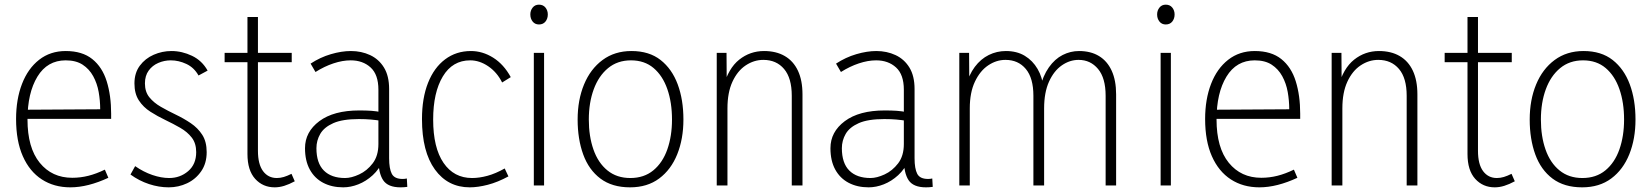

<svg xmlns="http://www.w3.org/2000/svg" viewBox="-20 -796 7083 824"><path d="M282 8Q212 8 159.5 -26Q107 -60 78 -125.5Q49 -191 49 -285Q49 -370 74.5 -436Q100 -502 148 -539.5Q196 -577 262 -577Q333 -577 376 -542.5Q419 -508 438 -447Q457 -386 457 -308V-286H75V-325L410 -327Q410 -364 403.5 -401Q397 -438 380 -469Q363 -500 334.5 -518.5Q306 -537 262 -537Q183 -537 140.5 -467Q98 -397 98 -283Q98 -162 150.5 -97.5Q203 -33 290 -33Q325 -33 359 -41.5Q393 -50 430 -68L445 -33Q402 -13 361 -2.5Q320 8 282 8Z M704 8Q662 8 619.5 -6Q577 -20 540 -47L560 -83Q596 -58 634 -45Q672 -32 706 -32Q753 -32 787.5 -61.5Q822 -91 822 -143Q822 -181 803 -205.5Q784 -230 753.5 -247.5Q723 -265 689.5 -281Q656 -297 625.5 -316.5Q595 -336 576 -365Q557 -394 557 -438Q557 -483 580 -514Q603 -545 639.5 -561Q676 -577 716 -577Q761 -577 804 -556.5Q847 -536 871 -493L832 -472Q813 -506 780 -521.5Q747 -537 713 -537Q685 -537 659.5 -526Q634 -515 618 -493Q602 -471 602 -438Q602 -402 621 -378.5Q640 -355 670.5 -337.5Q701 -320 734.5 -304Q768 -288 798.5 -267.5Q829 -247 848 -217.5Q867 -188 867 -143Q867 -95 843.5 -61Q820 -27 783 -9.5Q746 8 704 8Z M1159 8Q1108 8 1075 -28.5Q1042 -65 1042 -135V-723H1087V-149Q1087 -91 1109 -61.5Q1131 -32 1168 -32Q1183 -32 1198 -36.5Q1213 -41 1231 -50L1245 -18Q1221 -5 1200 1.5Q1179 8 1159 8ZM944 -529V-569H1232V-529Z M1604 -115 1625 -109Q1608 -70 1579.5 -44Q1551 -18 1518 -5Q1485 8 1453 8Q1404 8 1367 -11.5Q1330 -31 1309.5 -68.5Q1289 -106 1289 -160Q1289 -230 1350.5 -276Q1412 -322 1522 -322Q1551 -322 1573.5 -320.5Q1596 -319 1619 -314V-277Q1594 -281 1571.5 -283Q1549 -285 1520 -285Q1450 -285 1410.5 -267.5Q1371 -250 1354.5 -221.5Q1338 -193 1338 -160Q1338 -96 1370 -64Q1402 -32 1461 -32Q1488 -32 1521.5 -47.5Q1555 -63 1579.5 -95Q1604 -127 1604 -178V-411Q1604 -476 1570.5 -506.5Q1537 -537 1485 -537Q1450 -537 1411 -524Q1372 -511 1334 -487L1313 -523Q1354 -550 1400 -563.5Q1446 -577 1486 -577Q1531 -577 1568.5 -559.5Q1606 -542 1628 -506Q1650 -470 1650 -414V-117Q1650 -72 1661.5 -50Q1673 -28 1708 -28Q1713 -28 1717 -28.5Q1721 -29 1726 -30L1728 6Q1721 7 1713.5 7.5Q1706 8 1699 8Q1645 8 1624.5 -22.5Q1604 -53 1604 -115Z M1996 8Q1902 8 1846.5 -68.5Q1791 -145 1791 -285Q1791 -375 1817 -440.5Q1843 -506 1890.5 -541.5Q1938 -577 2001 -577Q2051 -577 2096.5 -548.5Q2142 -520 2172 -465L2135 -442Q2113 -486 2075.5 -511.5Q2038 -537 1998 -537Q1922 -537 1880.5 -468Q1839 -399 1839 -283Q1839 -162 1883.5 -97Q1928 -32 2006 -32Q2037 -32 2072 -41.5Q2107 -51 2146 -73L2162 -39Q2116 -14 2073.5 -3Q2031 8 1996 8Z M2271 0V-569H2315V0ZM2293 -691Q2276 -691 2266 -703.5Q2256 -716 2256 -734Q2256 -751 2266 -763.5Q2276 -776 2293 -776Q2311 -776 2321 -763.5Q2331 -751 2331 -734Q2331 -716 2321 -703.5Q2311 -691 2293 -691Z M2864 -283Q2864 -356 2844 -413.5Q2824 -471 2785 -504Q2746 -537 2688 -537Q2630 -537 2589.5 -503.5Q2549 -470 2528 -412.5Q2507 -355 2507 -283Q2507 -211 2527 -154Q2547 -97 2587 -64.5Q2627 -32 2685 -32Q2744 -32 2784 -65Q2824 -98 2844 -155Q2864 -212 2864 -283ZM2913 -283Q2913 -200 2886.5 -134Q2860 -68 2809 -30Q2758 8 2684 8Q2607 8 2557 -29.5Q2507 -67 2483 -133Q2459 -199 2459 -283Q2459 -367 2486.5 -433.5Q2514 -500 2566 -538.5Q2618 -577 2690 -577Q2766 -577 2815 -538.5Q2864 -500 2888.5 -434Q2913 -368 2913 -283Z M3378 0V-385Q3378 -461 3345 -500Q3312 -539 3256 -539Q3216 -539 3180.5 -515.5Q3145 -492 3123.5 -445.5Q3102 -399 3102 -331V0H3056V-569H3098L3099 -423H3084Q3106 -503 3152.5 -540Q3199 -577 3259 -577Q3311 -577 3348 -555.5Q3385 -534 3404.5 -492.5Q3424 -451 3424 -391V0Z M3859 -115 3880 -109Q3863 -70 3834.5 -44Q3806 -18 3773 -5Q3740 8 3708 8Q3659 8 3622 -11.5Q3585 -31 3564.5 -68.5Q3544 -106 3544 -160Q3544 -230 3605.5 -276Q3667 -322 3777 -322Q3806 -322 3828.5 -320.5Q3851 -319 3874 -314V-277Q3849 -281 3826.5 -283Q3804 -285 3775 -285Q3705 -285 3665.5 -267.5Q3626 -250 3609.5 -221.5Q3593 -193 3593 -160Q3593 -96 3625 -64Q3657 -32 3716 -32Q3743 -32 3776.5 -47.5Q3810 -63 3834.5 -95Q3859 -127 3859 -178V-411Q3859 -476 3825.5 -506.5Q3792 -537 3740 -537Q3705 -537 3666 -524Q3627 -511 3589 -487L3568 -523Q3609 -550 3655 -563.5Q3701 -577 3741 -577Q3786 -577 3823.5 -559.5Q3861 -542 3883 -506Q3905 -470 3905 -414V-117Q3905 -72 3916.5 -50Q3928 -28 3963 -28Q3968 -28 3972 -28.5Q3976 -29 3981 -30L3983 6Q3976 7 3968.5 7.5Q3961 8 3954 8Q3900 8 3879.5 -22.5Q3859 -53 3859 -115Z M4770 0H4725V-385Q4725 -461 4692.5 -500Q4660 -539 4609 -539Q4571 -539 4537 -515.5Q4503 -492 4482 -445.5Q4461 -399 4461 -331V0H4415V-385Q4415 -461 4382.5 -500Q4350 -539 4295 -539Q4256 -539 4221 -515.5Q4186 -492 4164 -445.5Q4142 -399 4142 -331V0H4097V-569H4139L4140 -423H4124Q4138 -475 4163.5 -509Q4189 -543 4223.5 -560Q4258 -577 4297 -577Q4344 -577 4378 -556.5Q4412 -536 4433 -500Q4454 -464 4459 -415H4442Q4456 -471 4481.5 -507Q4507 -543 4540.5 -560Q4574 -577 4611 -577Q4661 -577 4696.5 -555.5Q4732 -534 4751 -492.5Q4770 -451 4770 -391Z M4961 0V-569H5005V0ZM4983 -691Q4966 -691 4956 -703.5Q4946 -716 4946 -734Q4946 -751 4956 -763.5Q4966 -776 4983 -776Q5001 -776 5011 -763.5Q5021 -751 5021 -734Q5021 -716 5011 -703.5Q5001 -691 4983 -691Z M5385 8Q5315 8 5262.5 -26Q5210 -60 5181 -125.5Q5152 -191 5152 -285Q5152 -370 5177.5 -436Q5203 -502 5251 -539.5Q5299 -577 5365 -577Q5436 -577 5479 -542.5Q5522 -508 5541 -447Q5560 -386 5560 -308V-286H5178V-325L5513 -327Q5513 -364 5506.5 -401Q5500 -438 5483 -469Q5466 -500 5437.5 -518.5Q5409 -537 5365 -537Q5286 -537 5243.5 -467Q5201 -397 5201 -283Q5201 -162 5253.5 -97.5Q5306 -33 5393 -33Q5428 -33 5462 -41.5Q5496 -50 5533 -68L5548 -33Q5505 -13 5464 -2.5Q5423 8 5385 8Z M6017 0V-385Q6017 -461 5984 -500Q5951 -539 5895 -539Q5855 -539 5819.5 -515.5Q5784 -492 5762.5 -445.5Q5741 -399 5741 -331V0H5695V-569H5737L5738 -423H5723Q5745 -503 5791.5 -540Q5838 -577 5898 -577Q5950 -577 5987 -555.5Q6024 -534 6043.5 -492.5Q6063 -451 6063 -391V0Z M6395 8Q6344 8 6311 -28.5Q6278 -65 6278 -135V-723H6323V-149Q6323 -91 6345 -61.5Q6367 -32 6404 -32Q6419 -32 6434 -36.5Q6449 -41 6467 -50L6481 -18Q6457 -5 6436 1.5Q6415 8 6395 8ZM6180 -529V-569H6468V-529Z M6950 -283Q6950 -356 6930 -413.5Q6910 -471 6871 -504Q6832 -537 6774 -537Q6716 -537 6675.5 -503.5Q6635 -470 6614 -412.5Q6593 -355 6593 -283Q6593 -211 6613 -154Q6633 -97 6673 -64.5Q6713 -32 6771 -32Q6830 -32 6870 -65Q6910 -98 6930 -155Q6950 -212 6950 -283ZM6999 -283Q6999 -200 6972.5 -134Q6946 -68 6895 -30Q6844 8 6770 8Q6693 8 6643 -29.5Q6593 -67 6569 -133Q6545 -199 6545 -283Q6545 -367 6572.5 -433.5Q6600 -500 6652 -538.5Q6704 -577 6776 -577Q6852 -577 6901 -538.5Q6950 -500 6974.5 -434Q6999 -368 6999 -283Z"/></svg>

Font: Yaldevi ExtraLight
Style: Regular
Weight: 200
Designer: Sol Matas, Rajitha Manaperi, Kosala Senevirathne
Foundry: Mooniak
Version: Version 1.100